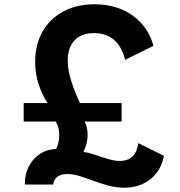

<svg xmlns="http://www.w3.org/2000/svg" viewBox="-20 -861 838 896"><path d="M559.5 15C659 15 729 -44.5 745 -134L625.5 -193C618.5 -141.5 592.5 -110 538 -110C485 -110 422.5 -145.5 369.5 -152C383 -180 389 -206.5 389 -232C389 -255.5 384 -275.5 375.5 -294H547.5V-380H353C320 -453 296 -518.5 296 -578C296 -660.5 341 -706.5 419 -706.5C503.5 -706.5 546 -653.5 564 -582L696 -647C666 -760 567 -841 421.5 -841C366 -841 318 -830 276.5 -808C193.5 -764 144 -682 144 -572C144 -496.5 168 -434 201.5 -380H90.5V-294H240C250 -277.5 256.5 -257 256.5 -233C256.5 -207.5 251 -181.5 241.5 -165.5C213.5 -165 188.5 -157 166 -142.5C121.5 -112.5 96 -62.5 96 -4.5C96 -3 96 -1.5 96 0H228.5C231.5 -32 256 -49 294.5 -49C369 -49 457.5 15 559.5 15Z"/></svg>

Font: Spartan
Style: Bold
Weight: 700
Designer: Matt Bailey, Mirko Velimirovic
Foundry: Matt Bailey
Version: Version 1.003